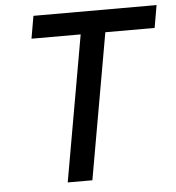

<svg xmlns="http://www.w3.org/2000/svg" viewBox="-51 -740 724 788"><g transform="rotate(-5 311.5 -346.5)"><path d="M196.3 0 302.2 -600.6H99.6L115.7 -693.4H623L606.9 -600.6H403.8L297.9 0Z"/></g></svg>

Font: Cascadia Code NF
Style: Italic
Weight: 400
Italic angle: -10°
Monospace: yes
Designer: Aaron Bell
Foundry: Saja Typeworks
Version: Version 2404.023; ttfautohint (v1.8.4)